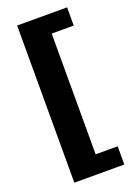

<svg xmlns="http://www.w3.org/2000/svg" viewBox="-168 -787 738 1040"><g transform="rotate(-20 200.5 -267.0)"><path d="M360 -720V-615H233V81H360V186H72V-720Z"/></g></svg>

Font: Amaranth
Style: Bold
Weight: 700
Designer: Gesine Todt
Foundry: Gesine Todt
Version: Version 1.001